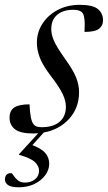

<svg xmlns="http://www.w3.org/2000/svg" viewBox="-54 -542 446 794"><path d="M68 -110.5Q71 -46 84 -29Q91 -20.5 99.5 -18.2Q108 -16 119 -16Q166 -16 192.2 -38.2Q218.5 -60.5 218.5 -101.5Q218.5 -125.5 204.5 -154.5Q190.5 -183.5 156.5 -227.5Q122.5 -272 110.5 -304Q98.5 -336 98.5 -365Q98.5 -408.5 121.5 -444Q144.5 -479.5 184.5 -500.8Q224.5 -522 276 -522Q329.5 -522 350.8 -504.5Q372 -487 372 -458Q372 -435.5 355.2 -422.8Q338.5 -410 295.5 -410Q297.5 -445.5 295 -464Q292.5 -482.5 286.5 -489.5Q276.5 -501.5 248.5 -501.5Q207.5 -501.5 182.8 -481Q158 -460.5 158 -421.5Q158 -398.5 169.5 -372.5Q181 -346.5 214.5 -299.5Q248.5 -252.5 260.8 -221.5Q273 -190.5 273 -161Q273 -96.5 232.5 -51.2Q192 -6 127 6L80 58Q120.5 74 135 92.8Q149.5 111.5 149.5 135Q149.5 160.5 133 182.8Q116.5 205 88.2 218.8Q60 232.5 24 232.5Q-9 232.5 -21.2 223Q-33.5 213.5 -33.5 201Q-33.5 174 -8 174Q-4 174 2 183.8Q8 193.5 19.2 203.2Q30.5 213 49 213Q74 213 90.8 199.5Q107.5 186 107.5 163.5Q107.5 145 90.5 128.5Q73.5 112 24.5 98V96L104 9Q94 10 84 10Q29.5 10 7.5 -7.8Q-14.5 -25.5 -14.5 -55Q-14.5 -84.5 5 -97.5Q24.5 -110.5 68 -110.5Z"/></svg>

Font: Newsreader Display
Style: Italic
Weight: 400
Italic angle: -17°
Designer: Hugues Gentile
Foundry: Production Type
Version: Version 1.001